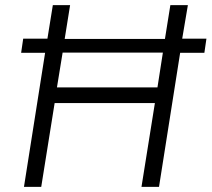

<svg xmlns="http://www.w3.org/2000/svg" viewBox="-20 -725 821 745"><path d="M73 0 155 -520H62L70 -575H164L185 -705H252L231 -574H620L641 -705H709L687 -575H781L773 -520H679L597 0H529L581 -325H192L140 0ZM201 -386H591L612 -521H223Z"/></svg>

Font: Nunito Sans 7pt SemiCondensed Light
Style: Italic
Weight: 300
Width: 4
Italic angle: -9°
Designer: Vernon Adams
Foundry: Vernon Adams
Version: Version 3.101;gftools[0.9.27]